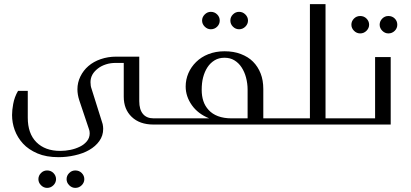

<svg xmlns="http://www.w3.org/2000/svg" viewBox="-20 -600 1978 925"><path d="M719.2 0Q652.8 0 614.3 -37.1Q576.2 -73.7 576.2 -133.8V-296.9H538.1Q511.7 -296.9 490.7 -290Q467.8 -282.7 451.7 -270Q434.1 -256.3 425.3 -240.7Q416 -224.1 416 -204.1Q416 -186 420.9 -172.9L467.8 -23.9Q473.6 -5.9 474.6 -2Q477.1 10.3 477.1 21Q477.1 53.7 458.5 79.6Q440.4 105 409.7 122.6Q380.4 139.6 340.3 148.4Q301.8 157.2 262.2 157.2Q202.6 157.2 160.6 139.2Q117.2 120.6 90.8 91.8Q64 62.5 50.8 26.4Q38.1 -8.8 38.1 -45.9Q38.1 -69.3 43.5 -98.6Q49.8 -133.3 66.9 -162.1H113.8V-33.2Q113.8 43.5 155.3 85Q197.3 127 270 127Q294.9 127 318.8 122.1Q343.3 117.2 365.2 106.4Q385.3 96.7 398.9 80.1Q412.1 64 412.1 42Q412.1 30.3 408.2 21L361.8 -117.2Q353 -144.5 353 -169.9Q353 -202.1 367.2 -231.4Q381.8 -261.2 405.8 -281.7Q430.7 -303.2 464.8 -314.9Q500 -327.1 539.1 -327.1H650.9V-112.8Q650.9 -72.3 668.5 -51.3Q686 -29.8 720.2 -29.8H746.1Q755.9 -29.8 755.9 -20V-9.8Q755.9 0 746.1 0ZM165 263.2Q165 246.1 177.7 233.4Q189.9 221.2 207 221.2Q225.1 221.2 237.3 233.4Q250 246.1 250 263.2Q250 279.8 237.3 292.5Q224.6 305.2 207 305.2Q190.4 305.2 177.7 292.5Q165 279.8 165 263.2ZM300.8 263.2Q300.8 246.1 313.5 233.4Q325.7 221.2 342.8 221.2Q361.3 221.2 373.5 233.4Q386.2 246.1 386.2 263.2Q386.2 279.8 373.5 292.5Q360.8 305.2 342.8 305.2Q326.2 305.2 313.5 292.5Q300.8 279.8 300.8 263.2Z M995.6 -543Q1013.7 -543 1026.4 -530.3Q1038.6 -518.1 1038.6 -501Q1038.6 -483.9 1026.4 -471.7Q1013.7 -459 995.6 -459Q979 -459 966.3 -471.7Q953.6 -484.4 953.6 -501Q953.6 -517.6 966.3 -530.3Q979 -543 995.6 -543ZM1102.1 -530.3Q1114.7 -543 1131.8 -543Q1149.4 -543 1162.1 -530.3Q1174.8 -517.6 1174.8 -501Q1174.8 -484.4 1162.1 -471.7Q1149.4 -459 1131.8 -459Q1114.7 -459 1102.1 -471.7Q1089.8 -483.9 1089.8 -501Q1089.8 -518.1 1102.1 -530.3ZM987.8 -29.8Q933.6 -51.8 904.3 -93.3Q874.5 -135.7 874.5 -183.1Q874.5 -216.8 887.7 -247.6Q900.9 -277.8 924.8 -301.3Q949.7 -325.7 983.4 -338.9Q1019 -353 1061.5 -353Q1106 -353 1140.1 -339.8Q1175.8 -326.2 1198.7 -303.2Q1222.7 -279.3 1235.8 -245.6Q1248.5 -213.4 1248.5 -170.9V-29.8H1306.6Q1314.9 -29.8 1315.9 -27.3Q1316.4 -25.9 1316.4 -15.1V-13.2Q1316.4 -4.9 1315.9 -2.9Q1314.9 0 1306.6 0H741.7Q733.4 0 733.4 -9.8V-20Q733.4 -29.8 741.7 -29.8ZM1172.9 -168.9Q1172.9 -197.8 1165 -227.5Q1158.2 -253.4 1143.6 -275.9Q1129.9 -296.9 1108.9 -309.6Q1088.9 -321.8 1061.5 -321.8Q1034.2 -321.8 1014.2 -309.6Q993.2 -296.9 979.5 -275.9Q965.8 -254.9 958.5 -227.1Q951.7 -201.2 951.7 -167Q951.7 -137.7 959.5 -113.8Q967.3 -89.4 985.4 -69.8Q1002.9 -50.8 1029.8 -40.5Q1058.1 -29.8 1095.7 -29.8H1172.9Z M1306.2 0Q1297.9 0 1296.9 -3.9Q1296.4 -6.3 1296.4 -14.2V-15.1Q1296.4 -24.9 1296.9 -26.9Q1297.4 -29.8 1306.2 -29.8H1473.1V-580.1H1548.3V-29.8H1622.1Q1632.3 -29.8 1632.3 -20V-9.8Q1632.3 0 1622.1 0Z M1672.9 -481Q1672.9 -498 1685.5 -510.7Q1697.8 -522.9 1715.3 -522.9Q1733.4 -522.9 1745.6 -510.7Q1758.3 -498 1758.3 -481Q1758.3 -464.4 1745.6 -451.7Q1732.9 -439 1715.3 -439Q1698.2 -439 1685.5 -451.7Q1672.9 -464.4 1672.9 -481ZM1809.1 -481Q1809.1 -498 1821.8 -510.7Q1834 -522.9 1851.1 -522.9Q1869.6 -522.9 1881.8 -510.7Q1894 -498.5 1894 -481Q1894 -463.9 1881.8 -451.7Q1869.1 -439 1851.1 -439Q1834.5 -439 1821.8 -451.7Q1809.1 -464.4 1809.1 -481ZM1862.3 -325.2V0H1620.1Q1611.3 0 1610.4 -3.9Q1609.9 -6.3 1609.9 -15.1Q1609.9 -24.9 1610.4 -26.9Q1611.3 -29.8 1620.1 -29.8H1787.1V-325.2Z"/></svg>

Font: SimahzazaarabicW05-Light
Style: Regular
Weight: 300
Designer: Ahmed zaza
Foundry: Ahmed zaza
Version: Version 1.001